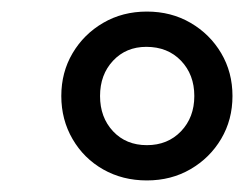

<svg xmlns="http://www.w3.org/2000/svg" viewBox="-20 -734 422 332"><path d="M234 -422Q192 -422 158.5 -441Q125 -460 105.5 -493.5Q86 -527 86 -568Q86 -609 105.5 -642Q125 -675 158.5 -694.5Q192 -714 234 -714Q276 -714 309.5 -694.5Q343 -675 362.5 -642Q382 -609 382 -568Q382 -527 362.5 -494Q343 -461 309.5 -441.5Q276 -422 234 -422ZM234 -483Q270 -483 293 -507Q316 -531 316 -568Q316 -605 293 -629Q270 -653 233 -653Q198 -653 175.5 -629Q153 -605 153 -568Q153 -531 175.5 -507Q198 -483 234 -483Z"/></svg>

Font: Nunito Sans 10pt SemiCondensed SemiBold
Style: Italic
Weight: 600
Width: 4
Italic angle: -9°
Designer: Vernon Adams
Foundry: Vernon Adams
Version: Version 3.101;gftools[0.9.27]